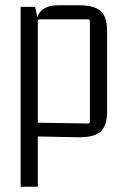

<svg xmlns="http://www.w3.org/2000/svg" viewBox="-20 -516 473 726"><path d="M123 190H58V-490H113L121 -451Q136 -496 200 -496H279Q336 -496 360.5 -474.5Q385 -453 385 -399V-96Q385 -40 360 -18Q335 4 275 3L123 0ZM123 -435V-52L312 -49Q320 -49 320 -58V-435Q320 -443 312 -443H131Q123 -443 123 -435Z"/></svg>

Font: Gemunu Libre Light
Style: Regular
Weight: 300
Designer: Puspanada Ekanayake, Sola Matas, Pathum Egodawatta, Kosala Senevirathne
Foundry: mooniak
Version: Version 1.100